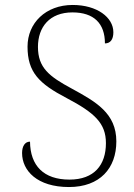

<svg xmlns="http://www.w3.org/2000/svg" viewBox="-20 -744 541 774"><path d="M258 10C383 10 449 -66 449 -174C449 -288 366 -334 269 -387C178 -436 133 -471 133 -555C133 -635 180 -694 272 -694C358 -694 403 -650 403 -569C425 -569 437 -585 437 -614C437 -674 371 -724 273 -724C164 -724 91 -651 91 -556C91 -453 137 -407 248 -349C362 -289 407 -247 407 -167C407 -79 360 -20 260 -20C156 -20 102 -76 101 -173C80 -173 69 -154 69 -127C69 -56 130 10 258 10Z"/></svg>

Font: Noto Serif Telugu ExtraLight
Style: Regular
Weight: 200
Designer: Jelle Bosma - Monotype Design Team
Foundry: Monotype Imaging Inc.
Version: Version 2.005